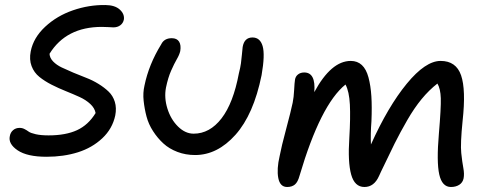

<svg xmlns="http://www.w3.org/2000/svg" viewBox="-20 -664 1967 763"><path d="M165 -41Q87.9 -41 50 -66.7Q12.2 -92.3 19 -123Q21.5 -137.7 32 -146.7Q42.5 -155.8 58.1 -155.8Q68.4 -155.8 77.4 -151.1Q86.4 -146.5 94 -140.9Q101.6 -135.3 122.1 -130.6Q142.6 -126 172.9 -126Q241.2 -126 286.1 -146.7Q331.1 -167.5 359.9 -214.8Q356.4 -234.4 338.9 -250.7Q321.3 -267.1 296.1 -278.6Q271 -290 241.7 -301.8Q212.4 -313.5 185.1 -327.4Q157.7 -341.3 136.5 -358.4Q115.2 -375.5 105.5 -401.4Q95.7 -427.2 102.1 -460Q112.8 -514.2 159.4 -557.6Q206.1 -601.1 269.8 -623Q333.5 -645 398.9 -644Q437 -643.6 456.3 -625.7Q475.6 -607.9 472.2 -585.9Q469.2 -571.8 458 -563.5Q446.8 -555.2 430.2 -555.2Q426.8 -555.2 412.1 -556.2Q397.5 -557.1 384.8 -557.1Q242.7 -557.1 176.8 -450.2Q177.7 -433.6 191.2 -419.7Q204.6 -405.8 225.1 -396Q245.6 -386.2 271 -375.5Q296.4 -364.7 322 -355Q347.7 -345.2 371.1 -330.8Q394.5 -316.4 411.6 -300Q428.7 -283.7 436.3 -259.3Q443.8 -234.9 438 -205.1Q426.8 -152.3 386.5 -114.5Q346.2 -76.7 289.6 -58.8Q232.9 -41 165 -41Z M755.4 -47.9Q717.8 -47.9 685.1 -60.3Q652.3 -72.8 629.4 -93.8Q606.4 -114.7 588.4 -142.6Q570.3 -170.4 562.3 -200.9Q554.2 -231.4 550.8 -263.4Q547.4 -295.4 554.2 -324.2Q571.3 -407.7 620.6 -487.8Q632.3 -512.2 662.6 -512.2Q683.1 -512.2 691.7 -498.5Q700.2 -484.9 696.3 -460.9Q692.9 -446.3 682.6 -428.7Q672.4 -411.1 660.2 -383.5Q647.9 -356 639.6 -315.9Q631.8 -275.4 645.3 -232.4Q658.7 -189.5 687.5 -161.1Q716.3 -132.8 749.5 -132.8Q813.5 -132.8 860.4 -193.6Q907.2 -254.4 929.2 -372.1Q935.1 -395 937.5 -412.4Q939.9 -429.7 941.4 -447.8Q942.9 -465.8 944.3 -477.1Q950.7 -515.1 983.4 -515.1Q1013.7 -515.1 1023.7 -480.7Q1033.7 -446.3 1019.5 -365.2Q987.8 -209 915.8 -128.4Q843.8 -47.9 755.4 -47.9Z M1121.1 79.1Q1092.8 79.1 1085.9 43.5Q1079.1 7.8 1091.3 -43.9Q1098.1 -80.6 1117.2 -151.6Q1136.2 -222.7 1143.1 -255.9Q1147.5 -277.3 1148.9 -306.6Q1150.4 -335.9 1152.3 -347.2Q1154.3 -360.4 1164.3 -368.2Q1174.3 -376 1189 -376Q1235.4 -376 1229 -297.9Q1295.9 -421.9 1374 -421.9Q1400.4 -421.9 1418 -405.5Q1435.5 -389.2 1444.3 -356.4Q1453.1 -323.7 1455.8 -281.7Q1458.5 -239.7 1456.1 -182.1Q1452.1 -131.3 1454.1 -89.8Q1522 -240.7 1596.4 -331.3Q1670.9 -421.9 1731 -421.9Q1792.5 -421.9 1812.3 -364.7Q1832 -307.6 1818.4 -184.1Q1809.1 -92.3 1813 -55.9Q1816.9 -19.5 1821.3 3.7Q1825.7 26.9 1822.3 44.9Q1818.8 61.5 1805.2 70.3Q1791.5 79.1 1772 79.1Q1736.8 79.1 1725.6 29.3Q1714.4 -20.5 1724.1 -132.8Q1732.9 -235.8 1731.7 -273.7Q1730.5 -311.5 1718.3 -332Q1685.1 -306.2 1655.5 -270.3Q1626 -234.4 1598.4 -186.5Q1570.8 -138.7 1548.3 -93.8Q1525.9 -48.8 1494.6 17.1Q1489.3 29.3 1486.3 35.2Q1466.8 79.1 1428.2 79.1Q1389.2 79.1 1375.5 29.5Q1361.8 -20 1368.2 -116.2Q1373 -195.8 1370.4 -248.3Q1367.7 -300.8 1353 -328.1Q1253.9 -248.5 1170.4 34.2Q1163.6 59.6 1151.9 69.3Q1140.1 79.1 1121.1 79.1Z"/></svg>

Font: Shantell Sans Irregular Bouncy
Style: Italic
Weight: 400
Italic angle: -11.31°
Designer: Stephen Nixon, Anya Danilova, Shantell Martin
Foundry: Arrow Type
Version: Version 1.006;[9816181b4]